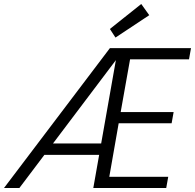

<svg xmlns="http://www.w3.org/2000/svg" viewBox="-31 -941 976 961"><path d="M-11 0 519 -700H925L915 -644H620L573 -380H838L828 -324H563L516 -56H811L801 0H436L549 -640L66 0ZM153 -166 192 -223H508L498 -166ZM547 -753 519 -796 676 -921 716 -865Z"/></svg>

Font: DM Sans 10pt Light
Style: Italic
Weight: 300
Italic angle: -10°
Version: Version 4.004;gftools[0.9.30]